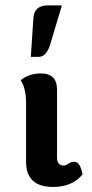

<svg xmlns="http://www.w3.org/2000/svg" viewBox="-20 -704 351 730"><path d="M196.8 -106Q196.8 -74.7 222.2 -74.7Q230.5 -74.7 240.2 -81.8Q250 -88.9 262.7 -88.9Q284.7 -88.9 293.9 -41Q254.9 6.8 182.1 6.8Q80.1 6.8 79.1 -86.9V-314Q79.1 -338.9 74.2 -360.8Q69.3 -382.8 58.6 -398.9Q89.4 -424.8 135.7 -424.8Q196.8 -424.8 196.8 -363.3ZM127 -487.8H97.2L106.9 -634.8Q109.9 -683.6 162.6 -683.6H215.3L171.4 -536.6Q156.7 -487.8 127 -487.8Z"/></svg>

Font: ALMAS
Style: Bold
Weight: 700
Designer: ALMAS Font/ by Husham Jawad Kadhim, derived from the Bainsely font by/ Paul James MIller
Foundry: High-Logic / Made with FontCreator
Version: Version 1.411;September 19, 2021;FontCreator 14.0.0.2814 32-